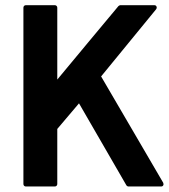

<svg xmlns="http://www.w3.org/2000/svg" viewBox="-20 -690 637 725"><path d="M68.4 -661.1Q68.4 -665 71 -667.7Q73.7 -670.4 77.6 -670.4H187Q190.9 -670.4 193.6 -667.7Q196.3 -665 196.3 -661.1V-389.6Q253.9 -459.5 311.8 -528.6Q369.6 -597.7 427.2 -667Q428.2 -668 430.4 -669.2Q432.6 -670.4 434.1 -670.4H562.5Q568.8 -670.4 571 -665.3Q573.2 -660.2 569.3 -654.8L361.8 -401.4L596.2 0Q598.6 5.4 596.4 9.8Q594.2 14.2 587.9 14.2H464.8Q462.9 14.2 460.4 12.7Q458 11.2 457 9.3L278.3 -299.8L196.3 -203.1V4.9Q196.3 8.8 193.6 11.5Q190.9 14.2 187 14.2H77.6Q73.7 14.2 71 11.5Q68.4 8.8 68.4 4.9Z"/></svg>

Font: Pyidaungsu ZawDecode
Style: Bold
Weight: 700
Designer: Sun Tun
Foundry: Your Own Font Foundry
Version: Version 2.50